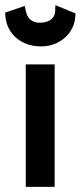

<svg xmlns="http://www.w3.org/2000/svg" viewBox="-31 -725 313 745"><path d="M-11 -676 -10 -661C-4 -591 55 -545 126 -545H129C204 -545 257 -599 261 -659L262 -673L184 -705L183 -680C182 -658 163 -637 126 -637H121C111 -637 78 -639 69 -683L65 -702ZM69 -475V0H181V-475Z"/></svg>

Font: Mint Spirit
Style: Bold
Weight: 700
Designer: HARENDAL Hirwen
Foundry: Arkandis Digital Foundry.
Version: Version 1.004;FFEdit